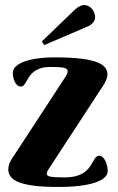

<svg xmlns="http://www.w3.org/2000/svg" viewBox="-20 -735 467 763"><path d="M39 -122C22 -98 13 -81 13 -62C13 -15 68 8 213 8C347 8 408 -20 408 -55C408 -79 396 -116 374 -116C341 -116 355 -30 238 -30C177 -30 166 -34 166 -45C166 -53 172 -61 174 -64L377 -375C384 -385 407 -417 407 -438C407 -477 371 -507 198 -507C92 -507 31 -481 31 -446C31 -423 41 -391 63 -391C92 -391 83 -469 180 -469C233 -469 249 -465 249 -452C249 -444 243 -433 237 -425ZM156 -556 329 -630C345 -637 358 -650 358 -667C358 -690 339 -715 315 -715C303 -715 290 -708 279 -698L146 -570Z"/></svg>

Font: Berkshire Swash
Style: Regular
Weight: 700
Designer: Astigmatic (AOETI)
Foundry: Astigmatic (AOETI)
Version: Version 1.000